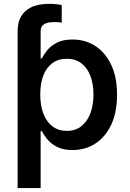

<svg xmlns="http://www.w3.org/2000/svg" viewBox="-20 -754 661 978"><path d="M69.8 -429.2V-594.7Q69.8 -663.6 111.3 -699Q152.8 -734.4 231.4 -734.4Q250.5 -734.4 267.1 -732.7Q283.7 -731 294.4 -728V-638.7Q285.2 -640.1 276.1 -640.9Q267.1 -641.6 258.8 -641.6Q221.2 -641.6 204.1 -630.6Q187 -619.6 187 -594.7V-429.2ZM69.8 204.1V-545.9H184.1V-456.1H192.9Q202.1 -474.6 220 -497.1Q237.8 -519.5 268.8 -536.1Q299.8 -552.7 349.6 -552.7Q414.1 -552.7 465.1 -520Q516.1 -487.3 546.1 -424.6Q576.2 -361.8 576.2 -272Q576.2 -182.6 546.9 -119.6Q517.6 -56.6 466.3 -23.2Q415 10.3 349.6 10.3Q301.3 10.3 270 -6.1Q238.8 -22.5 220.7 -44.9Q202.6 -67.4 192.9 -85.9H187V204.1ZM320.3 -87.4Q365.2 -87.4 395.3 -111.8Q425.3 -136.2 440.7 -178Q456.1 -219.7 456.1 -272.5Q456.1 -324.7 440.9 -366Q425.8 -407.2 395.5 -430.9Q365.2 -454.6 320.3 -454.6Q276.4 -454.6 246.1 -431.9Q215.8 -409.2 200.4 -368.4Q185.1 -327.6 185.1 -272.5Q185.1 -217.8 200.7 -176Q216.3 -134.3 246.6 -110.8Q276.9 -87.4 320.3 -87.4Z"/></svg>

Font: Inter Cardless
Style: Medium
Weight: 500
Designer: Rasmus Andersson
Foundry: rsms
Version: Version 4.001;git-9221beed3